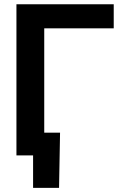

<svg xmlns="http://www.w3.org/2000/svg" viewBox="-20 -748 595 924"><path d="M527.3 -727.5V-611.8H192.9V0H59.1V-727.5ZM139.2 156.2V0H98.6V-109.4H269L264.2 156.2Z"/></svg>

Font: Inter Display Semi Bold
Style: Regular
Weight: 600
Designer: Rasmus Andersson
Foundry: rsms
Version: Version 4.000;git-37864ae